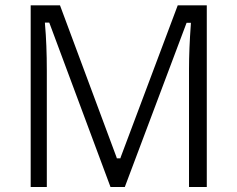

<svg xmlns="http://www.w3.org/2000/svg" viewBox="-20 -727 914 739"><path d="M460.4 -7.3H405.3L171.4 -635.3L169.4 -640.1H164.6H160.6H152.8L153.3 -632.3Q156.7 -594.7 158.4 -550.3Q160.2 -505.9 160.2 -454.1V-7.3H98.1V-706.5H210.9L428.2 -122.6L429.7 -117.7H434.6H438.5H443.4L444.8 -122.6L664.1 -706.5H775.9V-7.3H707.5V-460Q707.5 -538.6 714.4 -631.3L714.8 -639.2H707H703.1H698.2L696.3 -634.3Z"/></svg>

Font: Sahel Light FD
Style: Light-FD
Weight: 300
Foundry: Saber Rastikerdar (saber.rastikerdar@gmail.com)
Version: Version 3.3.0